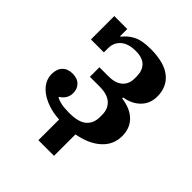

<svg xmlns="http://www.w3.org/2000/svg" viewBox="-193 -648 912 912"><g transform="rotate(45 263.0 -192.0)"><path d="M218 11Q173 8 140 -4Q107 -16 84.5 -33.5Q62 -51 51 -72Q40 -93 40 -116Q40 -151 58.5 -170Q77 -189 109 -189Q142 -189 159.5 -171Q177 -153 177 -126Q177 -104 166.5 -88.5Q156 -73 142 -65V-61Q155 -54 175.5 -49.5Q196 -45 231 -45Q293 -45 320 -69Q347 -93 347 -134V-150Q347 -189 321.5 -212.5Q296 -236 242 -236H178V-300H239Q285 -300 309.5 -321.5Q334 -343 334 -380V-394Q334 -433 312.5 -455Q291 -477 246 -477Q196 -477 169.5 -454Q143 -431 143 -392V-365H56V-522H143V-474H147Q166 -500 198 -517Q230 -534 289 -534Q380 -534 425.5 -497.5Q471 -461 471 -396Q471 -350 441 -318.5Q411 -287 359 -278V-272Q422 -263 454 -230Q486 -197 486 -146Q486 -87 442.5 -47.5Q399 -8 323 6V150H218Z"/></g></svg>

Font: IBM Plex Serif SemiBold
Style: Regular
Weight: 600
Designer: Mike Abbink, Paul van der Laan, Pieter van Rosmalen
Foundry: Bold Monday
Version: Version 2.5